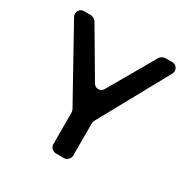

<svg xmlns="http://www.w3.org/2000/svg" viewBox="-160 -840 956 979"><g transform="rotate(30 318.5 -350.0)"><path d="M383 -241Q379 -233 379 -224V-35Q379 -21 368.5 -10.5Q358 0 344 0H297Q283 0 272.5 -10.5Q262 -21 262 -35V-220Q262 -229 258 -237L30 -648Q20 -667 29.5 -683.5Q39 -700 60 -700H100Q107 -700 116.5 -694.5Q126 -689 130 -683L290 -411Q300 -392 320 -392Q340 -392 350 -411L506 -682Q510 -689 519.5 -694.5Q529 -700 536 -700H577Q598 -700 607.5 -683.5Q617 -667 607 -648Z"/></g></svg>

Font: Trueno
Style: Round
Weight: 400
Designer: Julieta Ulanovsky, Jasper
Foundry: Julieta Ulanovsky, Cannot Into Space Fonts
Version: Version 3.001